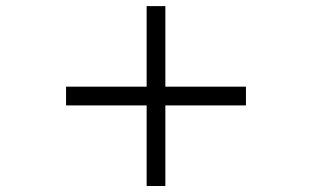

<svg xmlns="http://www.w3.org/2000/svg" viewBox="-20 -620 1040 640"><path d="M799.8 -268.6V-331.1H531.2V-599.6H468.8V-331.1H200.2V-268.6H468.8V0H531.2V-268.6Z"/></svg>

Font: FreeUniversal
Style: Regular
Weight: 400
Version: Version 1.001